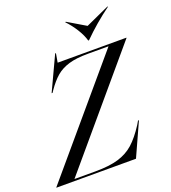

<svg xmlns="http://www.w3.org/2000/svg" viewBox="-225 -1048 1038 1168"><g transform="rotate(-20 294.0 -464.5)"><path d="M215 -770 205 -712H650V-710L59 -12H194Q285 -12 343.5 -29.5Q402 -47 444 -84.5Q486 -122 530 -190L544 -214H550L453 0H-62V-2L530 -700H396Q321 -700 272.5 -685.5Q224 -671 190.5 -642.5Q157 -614 123 -565L113 -550H107L210 -770ZM431 -775H426Q416 -811 391 -851.5Q366 -892 332 -928L337 -929L453 -860L605 -929L610 -928Q513 -857 431 -775Z"/></g></svg>

Font: Nyght Serif Italic
Style: Regular
Weight: 400
Italic angle: -16°
Designer: Maksym Kobuzan
Version: Version 0.410